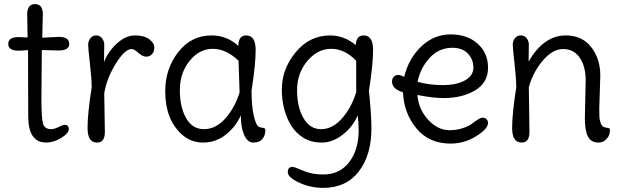

<svg xmlns="http://www.w3.org/2000/svg" viewBox="-20 -682 3017 932"><path d="M183 -439 181 -202Q181 -111 188.5 -83Q196 -55 228 -55Q243 -55 264.5 -65.5Q286 -76 293 -76Q314 -76 314 -55.5Q314 -35 277 -12.5Q240 10 204 10Q117 10 117 -118L116 -439Q83 -436 70 -436Q20 -436 20 -469Q20 -502 70 -502Q74 -502 114 -500L112 -612Q112 -662 150 -662Q188 -662 188 -612L185 -499L266 -503Q316 -503 316 -469Q316 -437 266 -437Q257 -437 183 -439Z M486 -229 489 -41Q489 10 451 10Q405 10 405 -60.5Q405 -131 425 -258Q425 -300 416.5 -373Q408 -446 408 -464Q408 -482 418.5 -496Q429 -510 447 -510Q465 -510 475.5 -496Q486 -482 486 -465.5Q486 -449 485.5 -423.5Q485 -398 485 -381Q505 -432 547.5 -471Q590 -510 635 -510Q680 -510 704.5 -491.5Q729 -473 729 -452Q729 -431 718 -419Q707 -407 689.5 -407Q672 -407 651.5 -425.5Q631 -444 619 -444Q586 -444 542 -373Q498 -302 486 -229Z M1201 -242Q1201 -167 1212 -119.5Q1223 -72 1238 -66Q1244 -63 1252.5 -62Q1261 -61 1264.5 -59Q1268 -57 1268 -51Q1268 -24 1253.5 -7Q1239 10 1210 10Q1181 10 1165 -27Q1149 -64 1149 -122Q1124 -66 1075.5 -28Q1027 10 966.5 10Q906 10 862 -30Q782 -103 782 -239Q782 -348 845 -429Q908 -510 1007 -510Q1082 -510 1137 -459Q1137 -510 1175 -510Q1221 -510 1221 -439.5Q1221 -369 1201 -242ZM1143 -233 1138 -387Q1078 -445 1012.5 -445Q947 -445 900 -386Q853 -327 853 -244.5Q853 -162 883.5 -108.5Q914 -55 970 -55Q1026 -55 1072 -105Q1118 -155 1143 -233Z M1709 -234V-387Q1654 -445 1587.5 -445Q1521 -445 1471.5 -385.5Q1422 -326 1422 -244.5Q1422 -163 1453 -109Q1484 -55 1538.5 -55Q1593 -55 1639 -106Q1685 -157 1709 -234ZM1707 -463Q1709 -510 1745 -510Q1791 -510 1791 -439.5Q1791 -369 1771 -242Q1783 -120 1783 -60Q1783 71 1721.5 150.5Q1660 230 1549 230Q1487 230 1432 204.5Q1377 179 1377 153.5Q1377 128 1400 128Q1409 128 1451.5 146.5Q1494 165 1549 165Q1629 165 1675 105Q1721 45 1721 -50Q1721 -89 1716 -122Q1694 -68 1644.5 -29Q1595 10 1542.5 10Q1490 10 1453 -13Q1416 -36 1393 -73Q1348 -148 1348 -247.5Q1348 -347 1415.5 -428.5Q1483 -510 1582 -510Q1651 -510 1707 -463Z M2176 -450Q2110 -450 2065 -400.5Q2020 -351 2007 -285Q2062 -269 2129.5 -269Q2197 -269 2237.5 -292Q2278 -315 2278 -354Q2278 -393 2251.5 -421.5Q2225 -450 2176 -450ZM2133 -206Q2081 -206 2006 -221Q2012 -151 2058.5 -100.5Q2105 -50 2162 -50Q2196 -50 2225 -59.5Q2254 -69 2269 -80Q2309 -111 2321.5 -111Q2334 -111 2341.5 -103.5Q2349 -96 2349 -85Q2349 -57 2291.5 -21Q2234 15 2167 15Q2063 15 2002 -58Q1941 -131 1936 -234Q1883 -250 1883 -286Q1883 -301 1891.5 -309.5Q1900 -318 1912 -318Q1924 -318 1942 -309Q1964 -399 2025.5 -457Q2087 -515 2167.5 -515Q2248 -515 2298.5 -470Q2349 -425 2349 -353Q2349 -281 2286.5 -243.5Q2224 -206 2133 -206Z M2894 -315 2889 -158Q2889 -130 2889.5 -115.5Q2890 -101 2895.5 -85.5Q2901 -70 2909 -66.5Q2917 -63 2925.5 -62Q2934 -61 2937.5 -59Q2941 -57 2941 -51Q2941 -25 2924.5 -7.5Q2908 10 2886 10Q2848 10 2833.5 -20Q2819 -50 2819 -108L2823 -292Q2823 -360 2794 -402Q2765 -444 2713.5 -444Q2662 -444 2614 -387Q2566 -330 2547 -258L2550 -41Q2550 10 2512 10Q2466 10 2466 -60.5Q2466 -131 2486 -258Q2486 -300 2477.5 -374Q2469 -448 2469 -465.5Q2469 -483 2479.5 -496.5Q2490 -510 2508 -510Q2526 -510 2536.5 -496.5Q2547 -483 2547 -466Q2547 -449 2546.5 -424.5Q2546 -400 2546 -383Q2619 -510 2726 -510Q2806 -510 2850 -453Q2894 -396 2894 -315Z"/></svg>

Font: Delius
Style: Regular
Weight: 400
Designer: Natalia Raices
Foundry: Natalia Raices
Version: Version 1.001